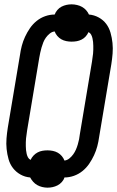

<svg xmlns="http://www.w3.org/2000/svg" viewBox="-20 -810 540 885"><path d="M199 55Q187 55 174.5 52Q162 49 151.5 43Q141 37 133 28Q125 19 119 8Q95 6 74.5 -5.5Q54 -17 40 -35Q26 -53 19.5 -76Q13 -99 10.5 -123Q8 -147 10 -172Q12 -197 16 -222L72 -556Q75 -578 80.5 -599Q86 -620 95.5 -640.5Q105 -661 118 -680Q131 -699 149 -713.5Q167 -728 188.5 -735.5Q210 -743 232 -743Q236 -754 244.5 -764Q253 -774 264 -779.5Q275 -785 286.5 -787.5Q298 -790 310 -790Q322 -790 335 -787Q348 -784 358.5 -778Q369 -772 377 -763Q385 -754 390 -743Q414 -741 435 -729.5Q456 -718 469.5 -700Q483 -682 489.5 -659Q496 -636 498.5 -612Q501 -588 499 -563Q497 -538 493 -513L437 -179Q434 -157 428.5 -136Q423 -115 413.5 -94.5Q404 -74 391 -55Q378 -36 360 -21.5Q342 -7 320.5 0.5Q299 8 277 8Q274 19 265 29Q256 39 245 44.5Q234 50 222.5 52.5Q211 55 199 55ZM277 -70Q289 -71 299.5 -79.5Q310 -88 317.5 -98.5Q325 -109 330 -120.5Q335 -132 338.5 -144Q342 -156 344.5 -168Q347 -180 348 -191L404 -526Q405 -535 406.5 -544.5Q408 -554 409 -563Q410 -572 410 -581Q410 -590 410 -599Q410 -608 409 -617Q408 -626 406 -634.5Q404 -643 400 -650.5Q396 -658 388 -662Q383 -651 375 -642Q367 -633 356 -627.5Q345 -622 333.5 -620Q322 -618 310 -618Q298 -618 285.5 -620.5Q273 -623 262.5 -629Q252 -635 244 -644.5Q236 -654 232 -665Q220 -664 209.5 -655.5Q199 -647 191.5 -636.5Q184 -626 179.5 -614.5Q175 -603 171.5 -591Q168 -579 165.5 -567Q163 -555 161 -544L105 -209Q104 -200 102.5 -190.5Q101 -181 100 -172Q99 -163 99 -154Q99 -145 99 -136Q99 -127 100 -118Q101 -109 103 -100.5Q105 -92 109 -84.5Q113 -77 121 -73Q126 -84 134.5 -93Q143 -102 153.5 -107.5Q164 -113 175.5 -115Q187 -117 199 -117Q211 -117 223.5 -114.5Q236 -112 246.5 -106Q257 -100 265 -90.5Q273 -81 277 -70Z"/></svg>

Font: Iosevka Term Curly Semibold
Style: Italic
Weight: 600
Italic angle: -9°
Designer: Belleve Invis
Foundry: Belleve Invis
Version: Version 32.3.0